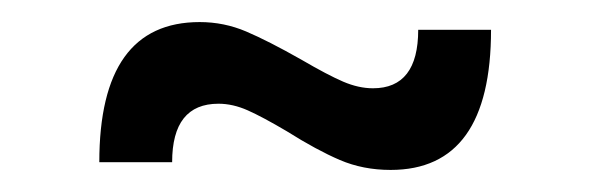

<svg xmlns="http://www.w3.org/2000/svg" viewBox="-20 -407 534 174"><path d="M334 -253Q309 -253 288 -262Q267 -271 240 -288Q218 -301 204.5 -307Q191 -313 178 -313Q136 -313 136 -260H70Q70 -387 161 -387Q183 -387 203 -378.5Q223 -370 253 -353Q277 -339 291 -333Q305 -327 318 -327Q359 -327 359 -380H425Q425 -253 334 -253Z"/></svg>

Font: Gontserrat
Style: Regular
Weight: 400
Designer: Julieta Ulanovsky
Foundry: Julieta Ulanovsky
Version: Version 6.001